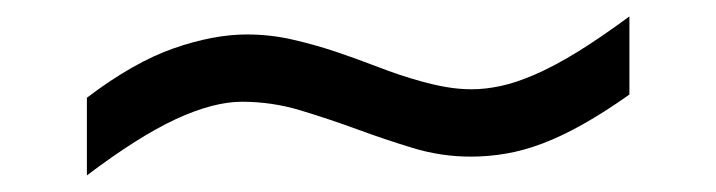

<svg xmlns="http://www.w3.org/2000/svg" viewBox="-20 -415 873 234"><path d="M747.1 -299.8Q716.8 -278.3 690.7 -263.7Q664.6 -249 641.4 -240.2Q618.2 -231.4 596.7 -227.8Q575.2 -224.1 554.2 -224.1Q517.6 -224.1 483.2 -234.6Q448.7 -245.1 414.8 -257.6Q380.9 -270 346.2 -280.5Q311.5 -291 274.9 -291Q240.2 -291 194.3 -269.8Q148.4 -248.5 85.9 -201.2V-295.9Q142.6 -338.9 191.4 -356Q240.2 -373 280.8 -373Q309.1 -373 335.9 -366.9Q362.8 -360.8 388.9 -352.1Q415 -343.3 440.9 -333.3Q466.8 -323.2 493.2 -315.9Q508.8 -311.5 524.4 -308.8Q540 -306.2 555.2 -306.2Q571.3 -306.2 589.8 -310.1Q608.4 -314 631.6 -324Q654.8 -334 683.1 -351.3Q711.4 -368.7 747.1 -395Z"/></svg>

Font: Charis SIL Phon
Style: Bold Italic
Weight: 700
Italic angle: -11°
Foundry: SIL International
Version: Version 5.000